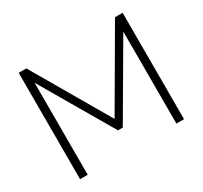

<svg xmlns="http://www.w3.org/2000/svg" viewBox="-146 -910 1172 1110"><g transform="rotate(-30 440.0 -355.0)"><path d="M736 0V-614L456 -135H424L144 -614V0H93V-710H144L440 -202L736 -710H787V0Z"/></g></svg>

Font: Oxford Sans
Style: Regular
Weight: 300
Designer: Matt McInerney, Pablo Impallari, Rodrigo Fuenzalida
Foundry: Matt McInerney, Pablo Impallari, Rodrigo Fuenzalida
Version: Version 3.000g; ttfautohint (v1.5) -l 8 -r 28 -G 28 -x 14 -D